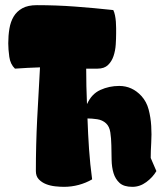

<svg xmlns="http://www.w3.org/2000/svg" viewBox="-20 -724 637 744"><path d="M430 -594Q430 -575 428.5 -551.5Q427 -528 420 -507Q413 -486 398.5 -472Q384 -458 358 -458H314Q314 -390 317 -322H318Q335 -360 369 -375.5Q403 -391 442 -391Q492 -391 528 -352Q548 -330 556 -299.5Q564 -269 566 -236Q568 -203 566 -170.5Q564 -138 564 -112L586 -61Q572 -37 547 -18.5Q522 0 493 0Q460 0 443.5 -15Q427 -30 420 -53Q413 -76 412.5 -104.5Q412 -133 411.5 -160.5Q411 -188 407.5 -211Q404 -234 391 -246Q377 -259 356.5 -262Q336 -265 319 -265Q321 -205 325 -146.5Q329 -88 337 -29Q313 -15 285 -7.5Q257 0 228 0Q213 0 194 -2Q175 -4 158.5 -10.5Q142 -17 130.5 -29Q119 -41 119 -61Q119 -162 124 -262Q129 -362 135 -463Q111 -462 86.5 -461Q62 -460 38 -458Q20 -475 16 -504Q12 -533 12 -556Q12 -586 16.5 -613Q21 -640 33 -660Q45 -680 66.5 -692Q88 -704 123 -704Q198 -704 271.5 -698.5Q345 -693 419 -685Q423 -677 425.5 -665Q428 -653 429 -640Q430 -627 430 -615Q430 -603 430 -594Z"/></svg>

Font: Chela One Cyrilic
Style: Regular
Weight: 400
Designer: Miguel Hernandez
Foundry: LatinoType
Version: Version 1.001